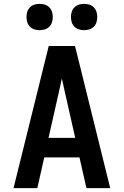

<svg xmlns="http://www.w3.org/2000/svg" viewBox="-20 -973 640 993"><path d="M50 0 232 -735H368L550 0H427L391 -159H209L173 0ZM231 -260H369L317 -490Q313 -509 308.5 -528.5Q304 -548 300 -567Q296 -548 291.5 -528.5Q287 -509 283 -490ZM415 -817Q401 -817 388 -821Q375 -825 365 -835Q355 -845 351 -858Q347 -871 347 -885Q347 -899 351 -912Q355 -925 365 -935Q375 -945 388 -949Q401 -953 415 -953Q429 -953 442 -949Q455 -945 465 -935Q475 -925 479 -912Q483 -899 483 -885Q483 -871 479 -858Q475 -845 465 -835Q455 -825 442 -821Q429 -817 415 -817ZM185 -817Q171 -817 158 -821Q145 -825 135 -835Q125 -845 121 -858Q117 -871 117 -885Q117 -899 121 -912Q125 -925 135 -935Q145 -945 158 -949Q171 -953 185 -953Q199 -953 212 -949Q225 -945 235 -935Q245 -925 249 -912Q253 -899 253 -885Q253 -871 249 -858Q245 -845 235 -835Q225 -825 212 -821Q199 -817 185 -817Z"/></svg>

Font: Iosevka Aile
Style: Bold
Weight: 700
Designer: Belleve Invis
Foundry: Belleve Invis
Version: Version 28.0.1; ttfautohint (v1.8.4)